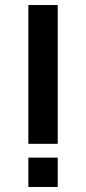

<svg xmlns="http://www.w3.org/2000/svg" viewBox="-20 -745 344 765"><path d="M210 -172H93V-725H210ZM210 0H93V-117H210Z"/></svg>

Font: Do Hyeon
Style: Regular
Weight: 400
Version: Version 1.001